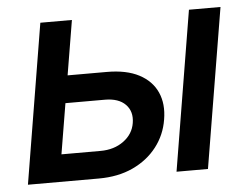

<svg xmlns="http://www.w3.org/2000/svg" viewBox="-44 -594 838 648"><g transform="rotate(-5 375.0 -270.5)"><path d="M165.5 -356H323.7Q390.1 -356 432.9 -333.5Q475.6 -311 493.4 -271.2Q511.2 -231.4 502.4 -179.2Q494.1 -127.4 462.6 -86.9Q431.2 -46.4 381.1 -23.2Q331.1 0 265.6 0H25.4L114.7 -541H221.7L147 -92.3H279.3Q325.7 -92.3 357.9 -116Q390.1 -139.6 396 -176.8Q402.3 -215.3 378.9 -239.3Q355.5 -263.2 309.1 -263.2H149.4ZM528.8 0 618.2 -541H725.1L635.3 0Z"/></g></svg>

Font: Inter 17pt Medium
Style: Italic
Weight: 500
Italic angle: -9.3988°
Version: Version 4.001;git-66647c0bb